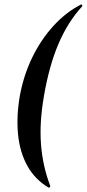

<svg xmlns="http://www.w3.org/2000/svg" viewBox="-20 -746 399 883"><path d="M204 117Q141 80 106 17Q71 -46 63 -128Q55 -210 71 -304Q88 -398 127.5 -480Q167 -562 224.5 -625.5Q282 -689 352 -725Q355 -727 357.5 -723Q360 -719 358 -717Q292 -645 249 -544.5Q206 -444 182 -304Q161 -183 168.5 -83Q176 17 211 109Q212 111 209 114.5Q206 118 204 117Z"/></svg>

Font: Cormorant Infant Light
Style: Italic
Weight: 300
Italic angle: -10°
Designer: Christian Thalmann (Catharsis Fonts)
Foundry: Catharsis Fonts
Version: Version 4.001